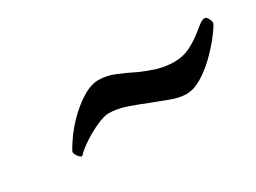

<svg xmlns="http://www.w3.org/2000/svg" viewBox="-25 -526 550 413"><g transform="rotate(-30 250.0 -319.5)"><path d="M102 -258Q98 -254 91.5 -263Q85 -272 87 -276Q95 -291 108.5 -309Q122 -327 140 -343.5Q158 -360 176.5 -370.5Q195 -381 212 -381Q232 -381 252.5 -372.5Q273 -364 295 -353Q313 -345 332.5 -339Q352 -333 374 -333Q395 -333 411.5 -341Q428 -349 441 -359Q453 -368 461.5 -375Q470 -382 477 -382Q481 -382 485 -374Q489 -366 487 -362Q482 -352 468.5 -335Q455 -318 437.5 -301Q420 -284 400 -272Q380 -260 362 -260Q345 -260 325 -267.5Q305 -275 284 -283Q262 -292 239 -300Q216 -308 195 -308Q184 -308 165 -299.5Q146 -291 128 -279Q110 -267 102 -258Z"/></g></svg>

Font: EB Garamond
Style: Italic
Weight: 400
Italic angle: -17.2°
Designer: Georg Duffner and Octavio Pardo
Foundry: Georg Duffner
Version: Version 1.001